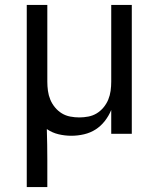

<svg xmlns="http://www.w3.org/2000/svg" viewBox="-20 -540 640 775"><path d="M88 215V-520H171V-210Q171 -192 173.5 -173.5Q176 -155 183 -138Q190 -121 202 -106.5Q214 -92 229.5 -82.5Q245 -73 263.5 -69.5Q282 -66 300 -66Q318 -66 336.5 -69.5Q355 -73 370.5 -82.5Q386 -92 398 -106.5Q410 -121 417 -138Q424 -155 426.5 -173.5Q429 -192 429 -210V-520H512V0H429V-96Q419 -72 403 -51.5Q387 -31 366 -17.5Q345 -4 319.5 2Q294 8 268 8Q242 8 216.5 2Q191 -4 169 -19Q170 13 170.5 44.5Q171 76 171 107V215Z"/></svg>

Font: Iosevka Aile
Style: Regular
Weight: 400
Designer: Belleve Invis
Foundry: Belleve Invis
Version: Version 28.0.1; ttfautohint (v1.8.4)